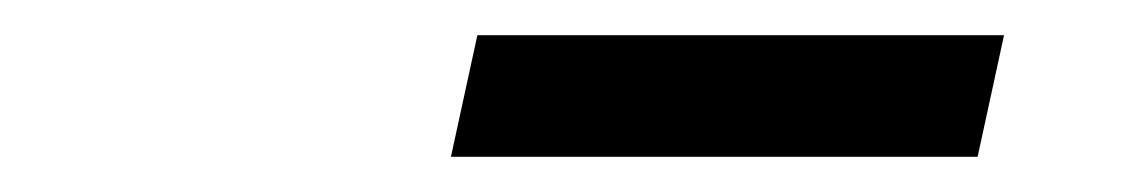

<svg xmlns="http://www.w3.org/2000/svg" viewBox="-20 -802 640 109"><path d="M236 -713 251 -782H550L535 -713Z"/></svg>

Font: Victor Mono
Style: Italic
Weight: 400
Italic angle: -12°
Monospace: yes
Designer: Rune Bjørnerås
Version: Version 1.561;gftools[0.9.30]